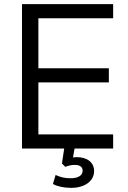

<svg xmlns="http://www.w3.org/2000/svg" viewBox="-20 -711 612 919"><path d="M85.3 0H521.6V-67.6H163.7V-316.7H501V-384.3H163.7V-623.5H521.6V-691.2H85.3ZM320.6 188.2C385.3 188.2 430.4 155.9 430.4 107.8C430.4 65.7 396.1 41.2 348 41.2C334.3 41.2 319.6 44.1 303.9 48L327.5 53.9L340.2 -19.6H290.2L276.5 71.6L292.2 87.3C311.8 80.4 324.5 78.4 338.2 78.4C363.7 78.4 375.5 89.2 375.5 105.9C375.5 129.4 352.9 142.2 318.6 142.2C288.2 142.2 270.6 137.3 246.1 126.5L233.3 169.6C253.9 181.4 286.3 188.2 320.6 188.2Z"/></svg>

Font: LL Pando Sans
Style: Regular
Weight: 400
Designer: Joshua Smith
Foundry: Joshua Smith
Version: Version 1.000;Glyphs 3.2.1 (3258)